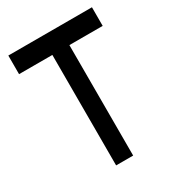

<svg xmlns="http://www.w3.org/2000/svg" viewBox="-162 -754 772 849"><g transform="rotate(-30 224.0 -329.5)"><path d="M438 -659V-564H268V0H181V-564H11V-659Z"/></g></svg>

Font: lkorean85
Style: Book
Weight: 400
Designer: Jelle Bosma - Monotype Design Team
Foundry: Monotype Imaging Inc.
Version: Version 2.003